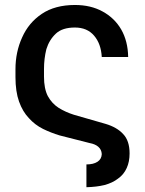

<svg xmlns="http://www.w3.org/2000/svg" viewBox="-20 -573 592 782"><path d="M332 189.5Q332 166 332 96.7Q360.4 96.7 377 85.9Q393.6 75.2 394.5 54.7Q393.6 36.1 379.9 24.4Q367.2 13.7 345.7 9.8Q304.7 -1 222.7 -21.5Q187.5 -32.2 155.3 -47.9Q122.1 -64.5 97.7 -91.8Q72.3 -118.2 57.6 -159.2Q43 -200.2 43 -258.8Q43 -269.5 43 -291Q43 -361.3 70.3 -420.9Q96.7 -480.5 150.4 -516.6Q204.1 -552.7 285.2 -552.7Q349.6 -552.7 397.5 -526.4Q446.3 -500 473.6 -453.1Q501 -405.3 502 -340.8Q465.8 -340.8 394.5 -340.8Q391.6 -394.5 363.3 -427.7Q335 -460.9 285.2 -460.9Q234.4 -460.9 208 -436.5Q180.7 -411.1 168.9 -373Q159.2 -334 159.2 -292Q159.2 -281.2 159.2 -260.7Q159.2 -211.9 174.8 -181.6Q191.4 -151.4 218.8 -133.8Q247.1 -116.2 281.2 -105.5Q324.2 -92.8 410.2 -68.4Q456.1 -54.7 481.4 -27.3Q507.8 0 507.8 51.8Q507.8 85.9 496.1 111.3Q484.4 137.7 460.9 154.3Q438.5 171.9 405.3 180.7Q373 188.5 332 189.5Z"/></svg>

Font: DeepSea
Style: Medium
Weight: 500
Designer: Stem
Version: Version 3.019;git-0a5106e0b